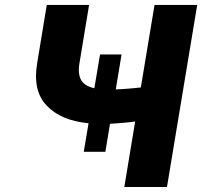

<svg xmlns="http://www.w3.org/2000/svg" viewBox="-20 -747 823 767"><path d="M128.6 -495.7 166.9 -727.3H335.9L297.6 -495.7Q290.1 -452.1 304 -427.6Q317.8 -403.1 356.9 -394.5L379.6 -529.5H465.6L442.5 -389.9Q453.5 -390.3 466.3 -391Q479 -391.7 492.2 -392.8Q505.3 -393.8 518.3 -395.1Q531.2 -396.3 542.6 -397.7L597.3 -727.3H767.8L647 0H476.6L519.9 -261.7Q508.2 -259.9 495.2 -258.5Q482.2 -257.1 468.9 -256Q455.6 -255 442.8 -254.1Q430 -253.2 419.4 -252.5L400.9 -140.6H314.6L333.8 -254.6Q277 -260.3 236.2 -277.7Q195.3 -295.1 166.5 -325.3Q109.7 -384.2 128.6 -495.7Z"/></svg>

Font: Inter P Extra Bold
Style: Italic
Weight: 800
Italic angle: 9.39999°
Designer: Rasmus Andersson
Foundry: rsms
Version: Version 3.018;git-588b23468